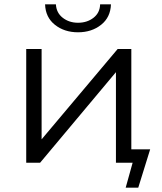

<svg xmlns="http://www.w3.org/2000/svg" viewBox="-20 -751 747 886"><path d="M101 0V-525H172V-108L523 -525H586V0H515V-418L165 0ZM188 -731H238Q240 -692 269.5 -669Q299 -646 340 -646Q382 -646 411.5 -669Q441 -692 442 -731H492Q490 -671 446.5 -636.5Q403 -602 340 -602Q277 -602 233.5 -636.5Q190 -671 188 -731ZM592 0H516V-62H673L618 115H560Z"/></svg>

Font: Modern
Style: Small
Weight: 400
Designer: Julieta Ulanovsky
Foundry: Julieta Ulanovsky
Version: Version 8.000